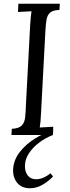

<svg xmlns="http://www.w3.org/2000/svg" viewBox="-20 -720 373 1024"><path d="M299 -700 297 -667Q262 -666 247 -652.5Q232 -639 228 -614.5Q224 -590 222 -554L199 -119Q198 -92 196 -72.5Q194 -53 192 -40Q210 -41 228 -42Q246 -43 264 -44L262 0H41L43 -33Q81 -35 96 -50.5Q111 -66 114 -93.5Q117 -121 118 -156L141 -588Q142 -608 144 -626.5Q146 -645 148 -660Q130 -659 112 -658Q94 -657 76 -656L78 -700ZM140 284Q96 284 72 255.5Q48 227 50 182Q53 133 84.5 92Q116 51 164 20.5Q212 -10 264 -26L262 0Q223 15 189 40.5Q155 66 134 98Q113 130 113 166Q113 197 128.5 216.5Q144 236 173 236Q191 236 210.5 228Q230 220 249 204L263 221Q242 244 209 264Q176 284 140 284Z"/></svg>

Font: Lora Italic
Style: Italic
Weight: 400
Italic angle: -3°
Designer: Olga Karpushina, Alexei Vanyashin (Cyrillic)
Foundry: Cyreal
Version: Version 2.210; ttfautohint (v1.8.1.43-b0c9)